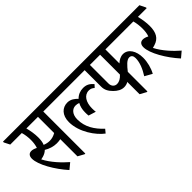

<svg xmlns="http://www.w3.org/2000/svg" viewBox="-17 -1213 1812 1812"><g transform="rotate(-45 889.0 -306.5)"><path d="M218 10 276 -38C215 -91 143 -167 101 -249C111 -251 123 -254 130 -256C154 -263 173 -274 188 -289C225 -266 270 -252 312 -252C331 -252 348 -254 363 -257V-28L425 6H434V-555H533V-564L504 -623H-36V-612L-7 -555H147C157 -522 162 -485 162 -446C162 -412 157 -380 148 -355C127 -366 108 -372 91 -372C61 -372 43 -353 43 -316C43 -234 127 -91 218 10ZM228 -416C228 -460 220 -510 208 -555H363V-339C339 -325 312 -316 282 -316C259 -316 236 -321 214 -330C224 -353 228 -382 228 -416Z M490 -555H918V-564L889 -623H461V-613ZM703 8 732 -27C658 -97 608 -174 608 -275C608 -342 644 -380 689 -380C705 -380 718 -377 731 -372C716 -345 707 -311 707 -272C707 -255 707 -246 709 -226L783 -203C781 -216 780 -229 780 -251C780 -332 816 -392 878 -392C903 -392 919 -383 934 -369L959 -396C929 -430 903 -447 856 -447C817 -447 781 -432 754 -404C730 -430 698 -455 654 -455C587 -455 534 -405 534 -314C534 -178 629 -47 703 8Z M1136 -177C1157 -177 1176 -182 1192 -192V-28L1254 6H1263V-256C1299 -302 1335 -343 1368 -343C1394 -343 1407 -325 1407 -295C1407 -239 1381 -176 1343 -117L1416 -76C1443 -123 1460 -190 1460 -247C1460 -293 1449 -333 1430 -361C1411 -390 1382 -407 1349 -407C1317 -407 1288 -391 1263 -368V-555H1524V-564L1495 -623H887V-613L916 -555H986V-335C986 -291 1004 -259 1037 -226C1066 -197 1099 -177 1136 -177ZM1056 -308V-555H1192V-290C1166 -261 1138 -246 1111 -246C1078 -246 1056 -271 1056 -308Z M1707 10 1764 -38C1703 -91 1631 -167 1590 -248C1601 -251 1613 -254 1618 -256C1687 -277 1716 -328 1716 -416C1716 -460 1708 -510 1697 -555H1814V-564L1785 -623H1452V-613L1481 -555H1636C1645 -522 1650 -485 1650 -446C1650 -412 1646 -380 1636 -355C1616 -366 1597 -372 1579 -372C1549 -372 1531 -353 1531 -316C1531 -234 1615 -91 1707 10Z"/></g></svg>

Font: Noto Serif Devanagari ExtraCondensed
Style: Regular
Weight: 400
Width: 2
Designer: Universal Thirst, Indian Type Foundry and the Monotype Design Team
Foundry: Monotype Imaging Inc.
Version: Version 2.004